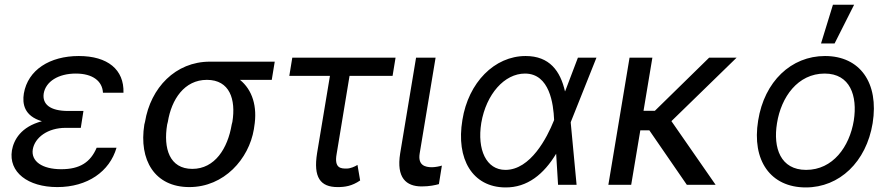

<svg xmlns="http://www.w3.org/2000/svg" viewBox="-20 -793 3818 824"><path d="M338.1 -316.8H272.7C193.5 -316.8 160.9 -346.6 167.6 -392C176.5 -443.2 230.5 -477.3 305.4 -477.3C378.2 -477.3 419.4 -444.6 421.9 -394.9H509.9C513.1 -494.3 442.1 -552.6 318.2 -552.6C193.5 -552.6 99.8 -492.9 82.4 -392C75.3 -348 83.1 -295.5 159.8 -272.7C69.6 -248.9 39.1 -192.5 31.2 -147.7C16 -54 99.8 9.9 225.9 9.9C355.5 9.9 450.6 -56.8 480.1 -159.1H394.9C368.3 -96.6 322.8 -66.8 242.9 -66.8C160.9 -66.8 112.6 -100.9 120.7 -152C129.6 -203.1 185 -244.3 261.4 -244.3H326.7Z M602.3 -269.9 599.4 -258.5C575.3 -106.5 643.5 9.9 792.6 9.9C941.8 9.9 1048.3 -110.8 1069.6 -238.6L1071 -248.6C1085.9 -336.6 1062.5 -407.7 1009.9 -450.3H1146.3L1159.1 -528.4H880.7C733 -528.4 626.4 -416.2 602.3 -269.9ZM697.4 -258.5 700.3 -269.9C715.9 -366.5 771.3 -450.3 867.9 -450.3C965.9 -450.3 992.9 -366.5 977.3 -269.9L974.4 -258.5C957.4 -156.2 902 -68.2 805.4 -68.2C707.4 -68.2 680.4 -156.2 697.4 -258.5Z M1677.6 -545.5H1234.4L1221.6 -467.3H1396L1340.9 -136.4C1323.9 -31.2 1355.1 9.9 1429 9.9C1460.2 9.9 1490.1 5.7 1525.6 -18.5L1514.2 -85.2C1502.8 -78.1 1484.4 -69.6 1467.3 -69.6C1444.6 -69.6 1413.4 -69.6 1424.7 -132.1L1480.1 -467.3H1664.8Z M1765.6 -545.5 1697.4 -134.9C1680.4 -29.8 1723 7.1 1789.8 7.1C1823.9 7.1 1848 1.4 1863.6 -2.8L1876.4 -82.4C1867.9 -79.5 1848 -75.3 1833.8 -75.3C1804 -75.3 1772.7 -83.8 1781.2 -134.9L1849.4 -545.5Z M2147.7 11.4C2243.6 12.8 2314.3 -46.2 2366.8 -133.2L2375 0H2454.5L2429.3 -267.4L2430.4 -271.3L2539.8 -545.5H2460.2L2407 -405.5L2404.8 -400.6C2384.9 -488.6 2338.1 -552.6 2235.8 -552.6C2102.3 -552.6 1990.1 -438.9 1964.5 -278.4C1936.1 -109.4 2008.5 9.9 2147.7 11.4ZM2045.5 -265.6C2066.8 -389.2 2144.9 -477.3 2233 -477.3C2339.5 -477.3 2355.1 -345.2 2358 -279.8V-278.1L2356.5 -274.1C2328.1 -203.1 2257.1 -63.9 2149.1 -63.9C2066.8 -63.9 2027 -150.6 2045.5 -265.6Z M2779.8 -545.5H2681.8L2590.9 0H2688.9L2728 -233.7H2766.7L2927.6 0H3051.1L2861.5 -273.1L3141.3 -545.5H3023.4L2790.5 -317.5H2741.8Z M3438.2 11.4C3582.7 11.4 3697.8 -98 3725.1 -264.2C3752.8 -437.5 3670.8 -552.6 3520.6 -552.6C3375.4 -552.6 3260.3 -443.2 3233.7 -275.6C3205.6 -103.7 3287.3 11.4 3438.2 11.4ZM3314.6 -264.2C3332.4 -376.4 3403.8 -477.3 3519.2 -477.3C3628.2 -477.3 3660.9 -382.1 3644.2 -275.6C3625.7 -163 3554.3 -63.9 3439.6 -63.9C3329.9 -63.9 3297.2 -157.7 3314.6 -264.2ZM3503.6 -606.5H3561.8L3645.6 -772.7H3554.7Z"/></svg>

Font: Margiela Sans
Style: Italic
Weight: 400
Italic angle: -9.39999°
Designer: Stefan Endress, Andreas Faust
Version: Version 1.100;FEAKit 1.0